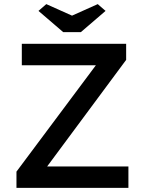

<svg xmlns="http://www.w3.org/2000/svg" viewBox="-20 -913 699 933"><path d="M60 0V-79L446 -596H86V-700H593V-622L209 -104H604V0ZM287 -757 167 -860 205 -893 330 -837 455 -893 493 -860 373 -757Z"/></svg>

Font: Lexend Deca
Style: Regular
Weight: 400
Designer: Bonnie Shaver-Troup, Thomas Jockin
Foundry: Lexend
Version: Version 1.008; ttfautohint (v1.8.4.7-5d5b)